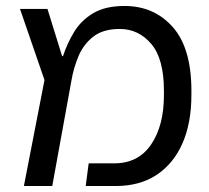

<svg xmlns="http://www.w3.org/2000/svg" viewBox="-20 -623 700 643"><path d="M60 0 129 -355 47 -593H139L188 -435H191Q205 -478 228.5 -516.5Q252 -555 292.5 -579Q333 -603 397 -603Q496 -603 558.5 -532.5Q621 -462 621 -319V-305Q621 -212 591.5 -144Q562 -76 505.5 -38Q449 0 367 0H267L277 -76H363Q443 -76 486 -139Q529 -202 529 -305V-319Q529 -426 486.5 -476Q444 -526 381 -526Q325 -526 292 -500Q259 -474 242.5 -434Q226 -394 219 -352L155 0Z"/></svg>

Font: Go Noto Current
Style: Regular
Weight: 400
Designer: Monotype Design Team
Foundry: Monotype Imaging Inc.
Version: Version 2.007; ttfautohint (v1.8) -l 8 -r 50 -G 200 -x 14 -D